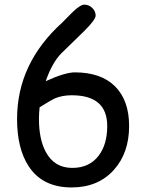

<svg xmlns="http://www.w3.org/2000/svg" viewBox="-20 -780 650 835"><path d="M291.5 35.2Q164.1 35.2 104 -58.1Q54.2 -134.8 54.2 -262.7Q54.2 -503.9 250 -681.2L295.9 -727.5Q329.6 -759.8 346.7 -759.8Q366.2 -759.8 380.9 -745.8Q395.5 -731.9 396 -712.9Q397 -695.3 346.2 -645L246.6 -547.9Q207 -507.8 178.7 -426.8Q221.2 -446.3 252.9 -455.8Q284.7 -465.3 305.2 -465.3Q419.4 -465.3 480.5 -404.3Q541.5 -343.3 541.5 -231.9Q541.5 -115.2 475.6 -41.5Q406.7 35.2 291.5 35.2ZM291.5 -365.7Q249.5 -365.7 216.3 -351.1Q203.6 -345.2 152.3 -313.5Q149.4 -287.6 149.4 -262.7Q149.4 -175.3 178.7 -120.1Q215.8 -49.8 294.4 -49.8Q368.2 -49.8 408.7 -102.5Q446.3 -151.4 446.3 -231.9Q446.3 -298.8 407.7 -332.3Q369.1 -365.7 291.5 -365.7Z"/></svg>

Font: Bharatayuddha
Style: Regular
Weight: 400
Designer: R.S. Wihananto
Foundry: R.S. Wihananto
Version: Version 2.0.1